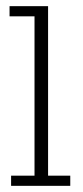

<svg xmlns="http://www.w3.org/2000/svg" viewBox="-20 -603 268 623"><path d="M16 0V-33H92V-550H11V-583H136V-33H208V0Z"/></svg>

Font: Rokkitt ExtraLight
Style: Regular
Weight: 250
Version: Version 3.103